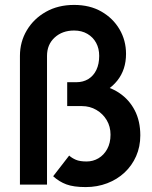

<svg xmlns="http://www.w3.org/2000/svg" viewBox="-20 -750 618 780"><path d="M328 10Q279 10 249.5 -1Q220 -12 196 -34L261 -118Q272 -108 288 -101Q304 -94 332 -94Q358 -94 380 -107Q402 -120 415.5 -144.5Q429 -169 429 -203Q429 -236 413.5 -262Q398 -288 371.5 -303.5Q345 -319 313 -319H253V-416H290Q318 -416 339 -429Q360 -442 371.5 -466Q383 -490 383 -523Q383 -553 370.5 -576Q358 -599 335 -612.5Q312 -626 281 -626Q233 -626 202 -597.5Q171 -569 171 -523V0H61V-523Q61 -580 89 -627Q117 -674 166.5 -702Q216 -730 281 -730Q345 -730 392 -703Q439 -676 465.5 -631Q492 -586 492 -531Q492 -467 456.5 -422.5Q421 -378 363 -362L373 -406Q425 -399 465 -372Q505 -345 527.5 -301.5Q550 -258 550 -200Q550 -154 533 -115.5Q516 -77 486 -49Q456 -21 415.5 -5.5Q375 10 328 10Z"/></svg>

Font: Outfit Thin Medium
Style: Regular
Weight: 500
Version: Version 1.100;gftools[0.9.27]